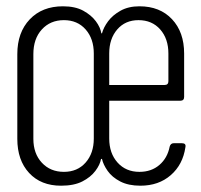

<svg xmlns="http://www.w3.org/2000/svg" viewBox="-20 -580 640 610"><path d="M174 10Q110 10 72.5 -30.5Q35 -71 35 -139V-408Q35 -477 74.5 -518.5Q114 -560 180 -560Q219 -560 244.5 -546Q270 -532 284.5 -512.5Q299 -493 302 -474H304Q309 -493 323.5 -512.5Q338 -532 363 -546Q388 -560 423 -560Q488 -560 526.5 -519Q565 -478 565 -410V-272Q565 -260 553 -260H327V-140Q327 -93 353.5 -63.5Q380 -34 423 -34Q461 -34 486.5 -56Q512 -78 519 -114Q522 -125 532 -125H558Q572 -125 569 -112Q561 -57 522.5 -23.5Q484 10 426 10Q388 10 362 -3.5Q336 -17 322 -37Q308 -57 304 -75H301Q298 -57 283 -37Q268 -17 241.5 -3.5Q215 10 174 10ZM183 -34Q226 -34 252 -63.5Q278 -93 278 -140V-410Q278 -457 252 -486.5Q226 -516 183 -516Q140 -516 113 -486.5Q86 -457 86 -408V-139Q86 -92 113 -63Q140 -34 183 -34ZM327 -310H503Q515 -310 515 -322V-410Q515 -457 489 -486.5Q463 -516 420 -516Q378 -516 352.5 -486.5Q327 -457 327 -410Z"/></svg>

Font: Pitagon Sans Mono Thin
Style: Regular
Weight: 100
Monospace: yes
Designer: Travis Tran
Foundry: Pitagon
Version: Version 1.001; ttfautohint (v1.8.4.7-5d5b);gftools[0.9.26]